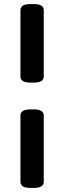

<svg xmlns="http://www.w3.org/2000/svg" viewBox="-20 -790 315 948"><path d="M131 -382Q81 -382 81 -412V-740Q81 -770 131 -770H146Q196 -770 196 -740V-412Q196 -382 146 -382ZM131 138Q81 138 81 108V-220Q81 -250 131 -250H146Q196 -250 196 -220V108Q196 138 146 138Z"/></svg>

Font: Asap Semi Expanded
Style: Bold
Weight: 700
Width: 6
Designer: Pablo Cosgaya
Foundry: Omnibus-Type
Version: Version 3.001; ttfautohint (v1.8.4.7-5d5b)